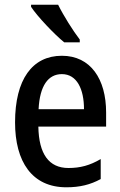

<svg xmlns="http://www.w3.org/2000/svg" viewBox="-20 -786 512 816"><path d="M227 -766H112V-757C138 -717 211 -640 253 -606H319V-618C291 -654 249 -721 227 -766ZM243 -549C117 -549 44 -448 44 -266C44 -99 116 10 262 10C319 10 364 -1 408 -25V-110C362 -83 321 -72 271 -72C188 -72 145 -131 143 -248H431V-308C431 -450 365 -549 243 -549ZM243 -471C307 -471 337 -407 337 -322H144C149 -422 185 -471 243 -471Z"/></svg>

Font: Noto Sans Armenian Condensed Medium
Style: Regular
Weight: 500
Width: 3
Designer: Monotype Design Team
Foundry: Monotype Imaging Inc.
Version: Version 2.008